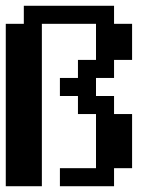

<svg xmlns="http://www.w3.org/2000/svg" viewBox="-20 -645 540 665"><path d="M0 -562.5H62.5V-625H375V-562.5H437.5V-437.5H375V-375H312.5V-312.5H375V-250H437.5V-62.5H375V0H187.5V-62.5H312.5V-250H250V-312.5H187.5V-375H250V-437.5H312.5V-562.5H125V0H0Z"/></svg>

Font: NeoDunggeunmo Code
Style: Regular
Weight: 400
Monospace: yes
Version: Version 1.600